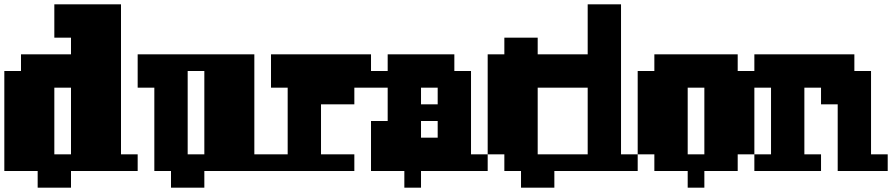

<svg xmlns="http://www.w3.org/2000/svg" viewBox="-20 -790 4121 887"><path d="M0 0V-462H77V-539H308V-616H231V-770H539V-77H616V0H308V77H154V0ZM308 -77V-385H231V-77Z M693 0V-385H616V-539H1155V-77H1232V0H924V77H770V0ZM924 -77V-462H847V-77Z M1232 0V-77H1309V-385H1232V-539H1694V-385H1617V-308H1463V-77H1617V0Z M2002 -308V-385H1925V-308ZM1925 -231V-154H2002V-231ZM1694 0V-231H1771V-385H1694V-462H1771V-539H2079V-462H2156V-77H2233V0H1925V77H1848V0Z M2310 0V-77H2233V-539H2310V-616H2464V-539H2618V-385H2464V-77H2618V0H2541V77H2387V0Z M2618 0V-77H2695V-385H2618V-539H2695V-770H2849V-77H2926V0Z M3234 -77V-385H3157V-77ZM2926 -77V-462H3003V-539H3388V-462H3465V-77H3388V0H3234V77H3157V0H3003V-77Z M3465 0V-77H3542V-385H3465V-539H3927V-462H4004V-77H4081V0H3850V-308H3773V-385H3696V-77H3773V0Z"/></svg>

Font: Coral Pixels
Style: Regular
Weight: 400
Designer: Tanukizamurai
Foundry: TanukiFont
Version: Version 1.000; ttfautohint (v1.8.4.7-5d5b)